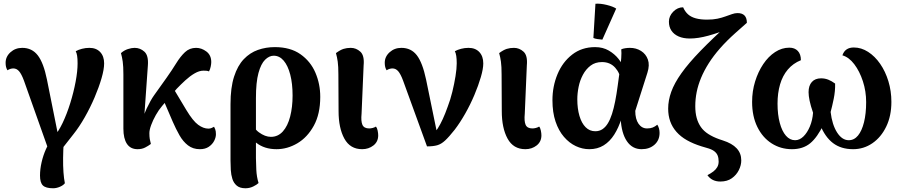

<svg xmlns="http://www.w3.org/2000/svg" viewBox="-20 -783 4843 1027"><path d="M303 24 240 20 108 -352Q95 -387 82 -402Q69 -417 51 -417Q44 -417 35.5 -414.5Q27 -412 20 -407Q15 -415 12.5 -424.5Q10 -434 10 -447Q10 -480 36 -503.5Q62 -527 99 -527Q151 -527 182 -487Q213 -447 231 -358L293 -49L266 -50Q292 -77 315 -125.5Q338 -174 356 -232Q374 -290 384.5 -346Q395 -402 395 -444Q395 -470 392.5 -485Q390 -500 385 -509Q399 -517 418.5 -522Q438 -527 458 -527Q495 -527 516 -504.5Q537 -482 537 -444Q537 -412 523 -364Q509 -316 486 -262Q463 -208 433.5 -156Q404 -104 372 -64ZM264 224Q225 224 209.5 209Q194 194 194 156Q194 122 202.5 85Q211 48 225.5 15.5Q240 -17 258 -39L321 -26Q318 20 317.5 62Q317 104 319.5 138.5Q322 173 327 197Q319 208 300.5 216Q282 224 264 224Z M716 15Q678 15 659 -13.5Q640 -42 640 -95V-385Q640 -428 636.5 -453Q633 -478 627 -499Q644 -514 664 -520.5Q684 -527 700 -527Q730 -527 752.5 -506.5Q775 -486 771 -433L747 -93L735 -105Q743 -157 764.5 -202.5Q786 -248 804 -273L871 -367Q900 -408 922.5 -444.5Q945 -481 969.5 -504Q994 -527 1029 -527Q1058 -527 1084 -507.5Q1110 -488 1110 -451Q1110 -441 1107 -426.5Q1104 -412 1098 -401Q1091 -404 1083.5 -404.5Q1076 -405 1068 -405Q1046 -405 1021 -390.5Q996 -376 971.5 -353.5Q947 -331 925 -308L847 -216Q829 -195 813.5 -167.5Q798 -140 788.5 -114Q779 -88 779 -71Q779 -52 781 -40Q783 -28 787 -13Q774 -3 756.5 6Q739 15 716 15ZM1049 15Q1012 15 985.5 -5.5Q959 -26 940 -59.5Q921 -93 904 -132L837 -288L886 -346L977 -194Q1012 -136 1040 -115.5Q1068 -95 1095 -95Q1104 -95 1112 -98.5Q1120 -102 1125 -105Q1127 -102 1131 -92Q1135 -82 1135 -65Q1135 -48 1125.5 -29.5Q1116 -11 1097 2Q1078 15 1049 15Z M1293 224Q1263 224 1246.5 210Q1230 196 1223 174Q1216 152 1214.5 126Q1213 100 1213 76V-226Q1213 -314 1232 -373Q1251 -432 1284 -466.5Q1317 -501 1359.5 -516Q1402 -531 1450 -531Q1533 -531 1587 -493Q1641 -455 1667 -394.5Q1693 -334 1693 -265Q1693 -173 1658.5 -110.5Q1624 -48 1570.5 -16.5Q1517 15 1459 15Q1394 15 1350.5 -19.5Q1307 -54 1271 -109L1309 -164Q1331 -100 1364.5 -75.5Q1398 -51 1429 -51Q1467 -51 1493 -80Q1519 -109 1532 -159.5Q1545 -210 1545 -272Q1545 -336 1532.5 -384Q1520 -432 1497.5 -458.5Q1475 -485 1444 -485Q1420 -485 1398 -463.5Q1376 -442 1362.5 -392.5Q1349 -343 1349 -258V63Q1349 87 1351 125.5Q1353 164 1363 196Q1354 205 1334.5 214.5Q1315 224 1293 224Z M1917 15Q1853 15 1822 -41.5Q1791 -98 1791 -189L1790 -385Q1790 -428 1786.5 -453Q1783 -478 1777 -499Q1800 -516 1817.5 -521.5Q1835 -527 1856 -527Q1885 -527 1907.5 -506.5Q1930 -486 1925 -433L1914 -175Q1910 -135 1918.5 -115.5Q1927 -96 1955 -96Q1963 -96 1973 -98.5Q1983 -101 1991 -106Q1997 -99 2000 -84.5Q2003 -70 2003 -59Q2003 -25 1977.5 -5Q1952 15 1917 15Z M2264 0 2136 -352Q2123 -387 2110 -402Q2097 -417 2079 -417Q2072 -417 2063.5 -414.5Q2055 -412 2048 -407Q2043 -415 2040.5 -424.5Q2038 -434 2038 -447Q2038 -480 2064 -503.5Q2090 -527 2127 -527Q2179 -527 2209.5 -487.5Q2240 -448 2259 -358L2322 -51L2294 -60Q2308 -75 2321.5 -96Q2335 -117 2348.5 -146.5Q2362 -176 2375 -213Q2389 -249 2399.5 -292Q2410 -335 2416.5 -375.5Q2423 -416 2423 -444Q2423 -468 2420.5 -484Q2418 -500 2413 -509Q2427 -517 2446.5 -522Q2466 -527 2486 -527Q2523 -527 2544 -504.5Q2565 -482 2565 -444Q2565 -415 2552 -370.5Q2539 -326 2517.5 -275Q2496 -224 2468.5 -175.5Q2441 -127 2412 -89Q2382 -51 2361 -31.5Q2340 -12 2318.5 -6Q2297 0 2264 0Z M2790 15Q2726 15 2695 -41.5Q2664 -98 2664 -189L2663 -385Q2663 -428 2659.5 -453Q2656 -478 2650 -499Q2673 -516 2690.5 -521.5Q2708 -527 2729 -527Q2758 -527 2780.5 -506.5Q2803 -486 2798 -433L2787 -175Q2783 -135 2791.5 -115.5Q2800 -96 2828 -96Q2836 -96 2846 -98.5Q2856 -101 2864 -106Q2870 -99 2873 -84.5Q2876 -70 2876 -59Q2876 -25 2850.5 -5Q2825 15 2790 15Z M3132 15Q3095 15 3060 -1.5Q3025 -18 2996.5 -51Q2968 -84 2951.5 -133Q2935 -182 2935 -247Q2935 -321 2962 -386Q2989 -451 3040.5 -491Q3092 -531 3163 -531Q3205 -531 3236.5 -512.5Q3268 -494 3288.5 -468Q3309 -442 3316 -417L3299 -352Q3298 -390 3271 -420.5Q3244 -451 3200 -451Q3164 -451 3139 -432Q3114 -413 3098 -383Q3082 -353 3075 -318.5Q3068 -284 3068 -252Q3068 -202 3079.5 -163Q3091 -124 3112.5 -102.5Q3134 -81 3164 -81Q3186 -81 3202.5 -92Q3219 -103 3231.5 -123.5Q3244 -144 3253.5 -173.5Q3263 -203 3270.5 -241Q3278 -279 3284 -324L3296 -412Q3301 -444 3303 -473Q3305 -502 3303 -519Q3311 -523 3324 -525Q3337 -527 3349 -527Q3383 -527 3409 -510.5Q3435 -494 3445.5 -464.5Q3456 -435 3443 -394L3378 -190Q3378 -146 3395.5 -121Q3413 -96 3441 -96Q3459 -96 3471.5 -101Q3484 -106 3496 -116Q3508 -97 3508 -72Q3508 -33 3481 -9Q3454 15 3412 15Q3362 15 3333 -28Q3304 -71 3300 -148H3304Q3289 -100 3265.5 -63Q3242 -26 3209 -5.5Q3176 15 3132 15ZM3202 -571Q3190 -572 3176 -574Q3162 -576 3154 -580L3165 -763Q3192 -765 3226 -756.5Q3260 -748 3276 -737Z M3833 188Q3788 188 3764 154Q3783 144 3796 134Q3809 124 3816.5 111Q3824 98 3824 81Q3824 62 3818.5 48.5Q3813 35 3799.5 25Q3786 15 3760 8L3733 0Q3688 -14 3654.5 -33Q3621 -52 3598.5 -77.5Q3576 -103 3565 -134Q3554 -165 3554 -202Q3554 -246 3570.5 -292Q3587 -338 3625 -391.5Q3663 -445 3727 -511Q3791 -577 3885 -662L3874 -628Q3823 -607 3768.5 -592Q3714 -577 3670 -577Q3635 -577 3610 -588Q3585 -599 3571.5 -619Q3558 -639 3558 -667Q3558 -697 3581 -720.5Q3604 -744 3634 -744Q3644 -721 3660 -706.5Q3676 -692 3701.5 -685Q3727 -678 3762 -678Q3794 -678 3817.5 -683Q3841 -688 3860 -695Q3880 -702 3895.5 -707.5Q3911 -713 3925 -713Q3950 -713 3962.5 -700Q3975 -687 3975 -661L3913 -606Q3867 -565 3831.5 -524.5Q3796 -484 3771 -444.5Q3746 -405 3730 -366.5Q3714 -328 3706.5 -290.5Q3699 -253 3699 -215Q3699 -180 3706.5 -152.5Q3714 -125 3729 -103.5Q3744 -82 3769 -66Q3794 -50 3828 -38L3846 -32Q3871 -24 3889.5 -13.5Q3908 -3 3920.5 10.5Q3933 24 3939 40Q3945 56 3945 75Q3945 101 3932 127Q3919 153 3894.5 170.5Q3870 188 3833 188Z M4547 -529Q4587 -529 4623.5 -505.5Q4660 -482 4688 -441.5Q4716 -401 4732 -348.5Q4748 -296 4748 -238Q4748 -163 4720.5 -106Q4693 -49 4646.5 -17Q4600 15 4543 15Q4479 15 4436 -17.5Q4393 -50 4366 -117L4386 -119Q4352 -48 4313.5 -16.5Q4275 15 4216 15Q4156 15 4107.5 -16Q4059 -47 4031 -104Q4003 -161 4003 -238Q4003 -295 4019 -347Q4035 -399 4062.5 -440Q4090 -481 4126 -504.5Q4162 -528 4202 -528Q4231 -528 4247.5 -510.5Q4264 -493 4264 -461Q4222 -444 4194 -411Q4166 -378 4152.5 -331.5Q4139 -285 4139 -229Q4139 -170 4151 -125.5Q4163 -81 4184 -57Q4205 -33 4233 -33Q4257 -33 4277.5 -53Q4298 -73 4312 -106.5Q4326 -140 4329 -180Q4316 -218 4310.5 -244.5Q4305 -271 4305 -290Q4305 -325 4322.5 -344.5Q4340 -364 4372 -364Q4392 -364 4410 -357Q4428 -350 4447 -336Q4448 -296 4439.5 -254.5Q4431 -213 4423 -184Q4431 -116 4457.5 -74.5Q4484 -33 4520 -33Q4549 -33 4569.5 -58Q4590 -83 4601.5 -129Q4613 -175 4613 -237Q4613 -295 4595.5 -348.5Q4578 -402 4549.5 -439.5Q4521 -477 4486 -487Q4500 -529 4547 -529Z"/></svg>

Font: Arima Thin
Style: Regular
Weight: 100
Designer: Joana Correia and Natanael Gama
Foundry: NDISCOVER
Version: Version 1.101;gftools[0.9.23]